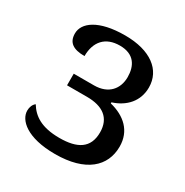

<svg xmlns="http://www.w3.org/2000/svg" viewBox="-134 -654 744 773"><g transform="rotate(30 237.5 -267.5)"><path d="M224 10C366 10 435 -54 435 -146C435 -219 386 -262 317 -279V-284C377 -303 418 -347 418 -411C418 -492 349 -545 231 -545C107 -545 51 -500 51 -451C51 -409 77 -391 130 -391C130 -458 166 -499 233 -499C300 -499 323 -456 323 -404C323 -351 290 -308 222 -308H128V-254H221C294 -254 338 -223 338 -156C338 -83 290 -55 207 -55C123 -55 82 -84 57 -125C46 -117 40 -102 40 -86C40 -42 93 10 224 10Z"/></g></svg>

Font: Noto Serif Thai
Style: Regular
Weight: 400
Designer: Monotype Design Team
Foundry: Monotype Imaging Inc.
Version: Version 1.901